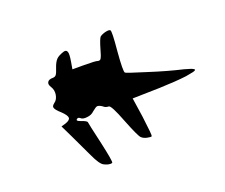

<svg xmlns="http://www.w3.org/2000/svg" viewBox="-97 -753 1005 856"><g transform="rotate(-20 405.0 -325.0)"><path d="M262.7 -52.7Q279.3 -43.9 293 -43.9Q299.8 -43.9 301.8 -45.9Q305.7 -52.7 285.2 -144.5Q261.7 -247.1 261.7 -252Q261.7 -258.8 236.3 -267.6Q235.4 -268.6 233.4 -268.6Q212.9 -275.4 219.7 -282.2Q226.6 -289.1 235.4 -282.2Q245.1 -272.5 266.6 -275.4Q287.1 -277.3 299.8 -290Q317.4 -304.7 324.2 -305.7Q333 -306.6 347.7 -296.9Q357.4 -287.1 373 -287.1Q384.8 -287.1 417 -203.1Q450.2 -119.1 460 -110.4Q468.8 -101.6 485.4 -97.7Q502.9 -93.8 507.8 -96.7Q510.7 -101.6 499 -192.4L485.4 -284.2L613.3 -287.1Q695.3 -290 742.2 -295.9L778.3 -302.7Q795.9 -307.6 788.1 -312.5Q782.2 -318.4 745.1 -328.1Q672.9 -344.7 587.9 -372.1Q496.1 -400.4 492.2 -404.3Q485.4 -411.1 493.2 -504.9Q502 -597.7 496.1 -603.5Q491.2 -608.4 473.6 -604.5Q457 -600.6 446.3 -592.8Q438.5 -585 424.8 -537.1Q418 -510.7 411.1 -499Q407.2 -492.2 396.5 -494.1Q389.6 -498 330.1 -498H277.3L283.2 -532.2Q289.1 -567.4 285.2 -577.1Q281.2 -589.8 266.6 -585Q242.2 -577.1 231.4 -566.4Q219.7 -554.7 210.9 -528.3Q204.1 -506.8 198.2 -499Q192.4 -492.2 182.6 -492.2Q163.1 -492.2 157.2 -482.4Q150.4 -472.7 161.1 -456.1Q171.9 -439.5 168.9 -418Q165 -394.5 150.4 -384.8Q136.7 -374 139.6 -366.2Q141.6 -355.5 165 -335Q188.5 -312.5 188.5 -300.8Q188.5 -289.1 165 -281.2L144.5 -275.4L171.9 -218.8Q208 -141.6 222.7 -111.3Q246.1 -60.5 262.7 -52.7Z"/></g></svg>

Font: My Font
Style: x-wing-ships
Weight: 500
Version: Version 0.001